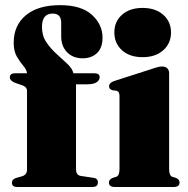

<svg xmlns="http://www.w3.org/2000/svg" viewBox="-20 -744 748 764"><path d="M282.5 -71.5Q282.5 -47 301 -44L351.5 -36.5Q369.5 -34.5 369.5 -18Q369.5 0 348 0H48.5Q27.5 0 27.5 -17Q27.5 -31 44.5 -36L67.5 -42.5Q87.5 -48.5 87.5 -69V-383Q87.5 -396.5 71.5 -403.5L38.5 -415Q19 -424 19 -436Q19 -452.5 40.5 -452.5H87.5Q86 -466.5 73 -481.8Q60 -497 47.2 -518.5Q34.5 -540 34.5 -573.5Q34.5 -643 82.8 -683.2Q131 -723.5 219 -723.5Q303.5 -723.5 345.8 -685Q388 -646.5 388 -594.5Q388 -553.5 366 -532.8Q344 -512 309 -512Q270.5 -512 247 -536Q223.5 -560 223.5 -599V-653.5Q223.5 -690 189.5 -690Q147 -690 147 -636.5Q147 -602 164.5 -576Q182 -550 205.5 -529Q229 -508 248.5 -489.5Q268 -471 272 -452.5H355Q376.5 -452.5 376.5 -437Q376.5 -424.5 364.2 -416.5Q352 -408.5 326 -408.5H282.5ZM547.5 -516.5Q496 -516.5 465.5 -544Q435 -571.5 435 -615Q435 -658 465.5 -685.2Q496 -712.5 547.5 -712.5Q598.5 -712.5 629.5 -685.2Q660.5 -658 660.5 -615Q660.5 -571.5 629.5 -544Q598.5 -516.5 547.5 -516.5ZM653 -452.5V-71Q653 -45 665.5 -40.5L680.5 -36Q694.5 -30 694.5 -18Q694.5 0 672 0H436Q413.5 0 413.5 -18Q413.5 -30 428 -36L442.5 -40.5Q455.5 -45 455.5 -71V-362.5Q455.5 -380.5 442.5 -383L427.5 -385Q414 -388.5 414 -401.5Q414 -413.5 432.5 -421L580.5 -468.5Q611 -479.5 624 -479.5Q638.5 -479.5 645.8 -472Q653 -464.5 653 -452.5Z"/></svg>

Font: Fraunces 72pt S000 Black
Style: Regular
Weight: 900
Version: Version 1.000; ttfautohint (v1.8.3)